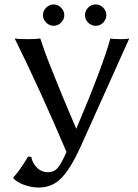

<svg xmlns="http://www.w3.org/2000/svg" viewBox="-20 -821 620 863"><path d="M376 -719.5Q362 -734 362 -753Q362 -772 376 -786.5Q390 -801 410 -801Q430 -801 444 -786.5Q458 -772 458 -753Q458 -734 444 -719.5Q430 -705 410 -705Q390 -705 376 -719.5ZM187.5 -719.5Q173 -734 173 -753Q173 -772 187.5 -786.5Q202 -801 221 -801Q240 -801 254.5 -786.5Q269 -772 269 -753Q269 -734 254.5 -719.5Q240 -705 221 -705Q202 -705 187.5 -719.5ZM121 -115Q125 -89 145.5 -68Q166 -47 195 -47Q224 -47 240.5 -67.5Q257 -88 279 -138Q153 -433 46 -648Q63 -645 106 -645Q144 -645 161 -648Q165 -635 176.5 -602.5Q188 -570 207.5 -520.5Q227 -471 257.5 -397Q288 -323 323 -242Q443 -526 476 -648Q488 -645 526 -645Q549 -645 561 -648L342 -161Q301 -70 259 -24Q217 22 154 22Q121 22 87.5 9.5Q54 -3 40 -20V-24Q63 -46 107 -118Z"/></svg>

Font: Libertinus Sans
Style: Regular
Weight: 400
Designer: Philipp H. Poll
Foundry: Khaled Hosny
Version: Version 6.1